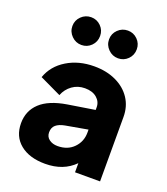

<svg xmlns="http://www.w3.org/2000/svg" viewBox="-146 -896 875 1009"><g transform="rotate(20 291.5 -391.5)"><path d="M224 12Q326 12 388 -51V0H528V-360Q528 -419 498.5 -463.5Q469 -508 416 -533Q363 -558 294 -558Q207 -558 141.5 -518Q76 -478 52 -410L172 -353Q186 -389 216.5 -411Q247 -433 287 -433Q329 -433 353.5 -412Q378 -391 378 -360V-345L227 -321Q129 -305 81 -260Q33 -215 33 -146Q33 -72 84.5 -30Q136 12 224 12ZM188 -151Q188 -178 205 -192.5Q222 -207 254 -213L378 -235V-218Q378 -168 344 -133Q310 -98 254 -98Q226 -98 207 -112Q188 -126 188 -151ZM190 -640Q222 -640 244.5 -662.5Q267 -685 267 -718Q267 -750 244.5 -772.5Q222 -795 190 -795Q158 -795 135 -772.5Q112 -750 112 -718Q112 -686 135 -663Q158 -640 190 -640ZM395 -640Q427 -640 449.5 -662.5Q472 -685 472 -718Q472 -750 449.5 -772.5Q427 -795 395 -795Q363 -795 340 -772.5Q317 -750 317 -718Q317 -686 340 -663Q363 -640 395 -640Z"/></g></svg>

Font: Plus Jakarta Sans ExtraBold
Style: Regular
Weight: 800
Designer: Gumpita Rahayu
Foundry: Tokotype
Version: Version 2.004; ttfautohint (v1.8.3)